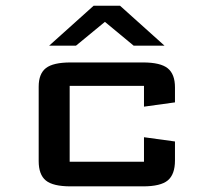

<svg xmlns="http://www.w3.org/2000/svg" viewBox="-20 -661 747 681"><path d="M454.1 -499 352.1 -583.5 249.5 -499H154.3L312 -640.6H405.8L563.5 -499ZM600.6 -159.2V-91.8Q600.6 -42.5 575.2 -21.2Q549.8 0 487.3 0H230.5Q168 0 142.6 -20.8Q117.2 -41.5 117.2 -89.8V-353.5Q117.2 -399.4 142.8 -419.4Q168.5 -439.5 230.5 -439.5H487.3Q549.3 -439.5 575 -418.7Q600.6 -397.9 600.6 -351.1V-297.9L490.7 -282.7V-356.4H227.1V-87.4H490.7V-174.3Z"/></svg>

Font: Squarish Sans CT
Style: RegularSC
Weight: 400
Version: Version 0.9